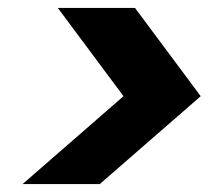

<svg xmlns="http://www.w3.org/2000/svg" viewBox="-20 -593 553 485"><path d="M292 -350 126 -573H321L487 -350L232 -128H37Z"/></svg>

Font: Albert Sans ExtraBold
Style: Italic
Weight: 800
Italic angle: -11.25°
Designer: Andreas Rasmussen
Foundry: a.Foundry
Version: Version 1.025